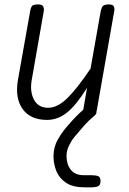

<svg xmlns="http://www.w3.org/2000/svg" viewBox="-20 -520 571 847"><path d="M187.5 9Q114 9 79.5 -39.5Q45 -88 59.5 -169.5L114 -476Q115 -482 119.5 -491.2Q124 -500.5 147.5 -500.5Q166.5 -500.5 170.8 -491Q175 -481.5 173.5 -473L120 -167.5Q111 -116 130 -80.2Q149 -44.5 192.5 -44.5Q234 -44.5 278 -88Q322 -131.5 379.5 -217.5L424.5 -472Q425.5 -477.5 430.8 -489Q436 -500.5 459 -500.5Q478.5 -500.5 482.2 -491.5Q486 -482.5 484.5 -474L407 -33.5Q405 -21.5 400.2 -14Q395.5 -6.5 387 -3.2Q378.5 0 365 0Q351 0 347.2 -7Q343.5 -14 346.5 -31L364 -132.5Q315.5 -55 275 -23Q234.5 9 187.5 9ZM353.5 306.5Q302.5 306.5 272.5 287Q242.5 267.5 229.2 236Q216 204.5 216 169.5Q216 128.5 235.2 95.2Q254.5 62 276.5 37Q292.5 18 312.5 -2.8Q332.5 -23.5 351.5 -39.5Q363 -48 367.2 -49Q371.5 -50 378 -50Q388 -50 395.8 -43.2Q403.5 -36.5 405.2 -27.8Q407 -19 399 -12Q371.5 11 351.5 33.8Q331.5 56.5 308 84.5Q297 97.5 285.2 120.8Q273.5 144 273.5 168.5Q273.5 204.5 292.2 228.8Q311 253 350.5 253H384.5Q402 253 412.8 257Q423.5 261 423.5 278.5Q423.5 297 412 301.8Q400.5 306.5 384.5 306.5Z"/></svg>

Font: Edu AU VIC WA NT Hand
Style: Regular
Weight: 400
Designer: Tina and Corey Anderson, Eben Sorkin, Mirko Velimirovic
Foundry: Google for Education
Version: Version 1.001